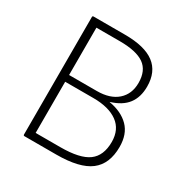

<svg xmlns="http://www.w3.org/2000/svg" viewBox="-152 -782 881 910"><g transform="rotate(30 288.0 -327.5)"><path d="M103 0Q97 0 97 -6V-649Q97 -655 103 -655H275Q383 -655 436 -615Q489 -575 489 -494Q489 -436 460.5 -398.5Q432 -361 372 -343V-342Q441 -330 480 -290.5Q519 -251 519 -181Q519 -88 461.5 -44Q404 0 277 0ZM141 -40H276Q383 -40 429 -74Q475 -108 475 -183Q475 -251 427.5 -285.5Q380 -320 295 -320H141ZM141 -357H293Q365 -357 405 -392.5Q445 -428 445 -489Q445 -556 402.5 -586Q360 -616 269 -616H141Z"/></g></svg>

Font: Sofia Sans ExtraLight
Style: Regular
Weight: 250
Version: Version 4.100-B